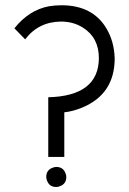

<svg xmlns="http://www.w3.org/2000/svg" viewBox="-20 -707 503 748"><path d="M36.1 -596.7Q92.8 -668 170.9 -682.6Q194.3 -686.5 219.7 -686.5Q341.8 -686.5 395.5 -594.7Q424.8 -544.9 426.8 -479.5Q426.8 -340.8 300.8 -288.1Q262.7 -272.5 230.5 -269.5V-95.7H168V-328.1Q364.3 -333 365.2 -480.5Q365.2 -560.5 302.7 -599.6Q265.6 -623 217.8 -623Q129.9 -622.1 78.1 -553.7ZM160.2 -17.6Q160.2 -44.9 185.5 -53.7Q192.4 -56.6 199.2 -56.6Q226.6 -56.6 235.4 -31.2Q238.3 -24.4 238.3 -17.6Q238.3 9.8 212.9 18.6Q206.1 21.5 199.2 21.5Q171.9 21.5 163.1 -3.9Q160.2 -10.7 160.2 -17.6Z"/></svg>

Font: Post No Bills Jaffna Medium
Style: Regular
Weight: 500
Designer: Kosala Senevirathne, Siva Puranthara, Lasantha Premarathna, Tharique Azeez
Foundry: Mooniak
Version: Version 1.220 ; ttfautohint (v1.6)